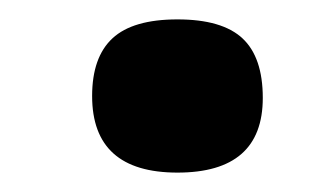

<svg xmlns="http://www.w3.org/2000/svg" viewBox="-20 -167 336 198"><path d="M75 -68Q75 -108 96 -127.5Q117 -147 163 -147Q209 -147 230 -127.5Q251 -108 251 -66Q251 11 163 11Q75 11 75 -68Z"/></svg>

Font: Passion One
Style: Regular
Weight: 400
Designer: Alejandro Lo Celso
Foundry: Fontstage
Version: Version 1.002